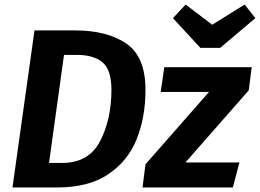

<svg xmlns="http://www.w3.org/2000/svg" viewBox="-20 -826 1145 846"><path d="M621 -430Q621 -310 582.5 -213.5Q544 -117 457.5 -58.5Q371 0 232 0H35L132 -692H310Q451 -692 536 -634.5Q621 -577 621 -430ZM262 -584 196 -108H254Q371 -108 421 -204Q471 -300 471 -430Q471 -519 431.5 -551.5Q392 -584 320 -584ZM1076 -428 797 -110H1035L1006 0H608L621 -102L901 -421H688L704 -530H1089ZM1105 -746 950 -615H863L742 -746L798 -806L915 -717L1058 -806Z"/></svg>

Font: Fira Sans SemiBold
Style: Italic
Weight: 600
Italic angle: -8°
Designer: bBox Type GmbH & Carrois Corporate GbR & Edenspiekermann AG
Foundry: bBox Type GmbH & Carrois Corporate GbR & Edenspiekermann AG
Version: Version 4.301